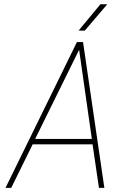

<svg xmlns="http://www.w3.org/2000/svg" viewBox="-20 -916 627 936"><path d="M431.2 -212.4H139.2L34.7 0H6.8L355 -710.9H384.8L488.8 0H462.4ZM151.4 -238.8H427.7L365.7 -673.3ZM469.7 -895.5 502.9 -895 393.1 -766.6 363.3 -767.1Z"/></svg>

Font: Roboto Mono Thin
Style: Italic
Weight: 250
Designer: Google
Version: Version 2.000985; 2015; ttfautohint (v1.3)